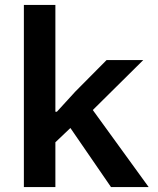

<svg xmlns="http://www.w3.org/2000/svg" viewBox="-20 -760 640 780"><path d="M77 -740H205V-306H211L286 -388L413 -516H562L357 -313L584 0H431L266 -240L205 -182V0H77Z"/></svg>

Font: IBM Plex Mono SemiBold
Style: Regular
Weight: 600
Monospace: yes
Designer: Mike Abbink, Paul van der Laan, Pieter van Rosmalen
Foundry: Bold Monday
Version: Version 2.3